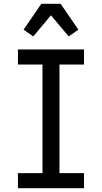

<svg xmlns="http://www.w3.org/2000/svg" viewBox="-20 -997 540 1017"><path d="M75 0V-80H205V-655H75V-735H425V-655H295V-80H425V0ZM156 -804 105 -840 199 -977H301L395 -840L344 -804L250 -916Z"/></svg>

Font: Iosevka Term Curly Medium
Style: Regular
Weight: 500
Designer: Belleve Invis
Foundry: Belleve Invis
Version: Version 32.3.0